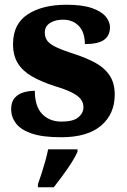

<svg xmlns="http://www.w3.org/2000/svg" viewBox="-20 -569 536 810"><path d="M238 10Q159 10 113 -6Q67 -22 47 -49Q27 -76 27 -108Q27 -139 42 -156Q57 -173 80 -179.5Q103 -186 127 -186Q127 -120 158 -88Q189 -56 239 -56Q289 -56 310.5 -74Q332 -92 332 -117Q332 -137 319.5 -152Q307 -167 280.5 -180Q254 -193 210 -206Q152 -225 113.5 -247.5Q75 -270 55 -302.5Q35 -335 35 -383Q35 -468 97 -508.5Q159 -549 261 -549Q327 -549 367.5 -535Q408 -521 426 -499Q444 -477 444 -454Q444 -419 419 -401Q394 -383 338 -383Q338 -433 312.5 -459.5Q287 -486 245 -486Q213 -486 191 -472Q169 -458 169 -431Q169 -411 180 -396.5Q191 -382 219 -369Q247 -356 297 -340Q346 -324 384 -303Q422 -282 443 -250Q464 -218 464 -170Q464 -88 406.5 -39Q349 10 238 10ZM140 208Q147 189 155.5 162.5Q164 136 171.5 109Q179 82 183 61H307V71Q298 92 281 118.5Q264 145 244 172Q224 199 207 221H140Z"/></svg>

Font: Noto Serif Thai ExtraBold
Style: Regular
Weight: 800
Version: Version 2.001